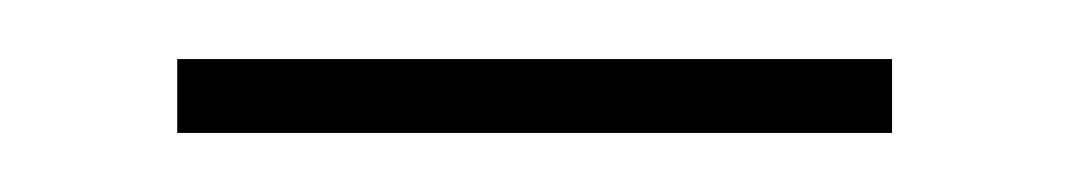

<svg xmlns="http://www.w3.org/2000/svg" viewBox="-20 -304 362 65"><path d="M40 -259V-284H282V-259Z"/></svg>

Font: Noto Sans Thai Thin
Style: Regular
Weight: 250
Designer: Monotype Design Team
Foundry: Monotype Imaging Inc.
Version: Version 2.001